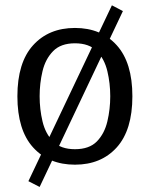

<svg xmlns="http://www.w3.org/2000/svg" viewBox="-20 -617 579 733"><path d="M131.3 96.7 88.4 74.7 407.2 -596.7 449.2 -574.7ZM266.1 11.7Q166 11.7 106.2 -54.4Q46.4 -120.6 46.4 -249.5Q46.4 -377.9 106.2 -444.1Q166 -510.3 266.1 -510.3Q366.2 -510.3 425.8 -444.1Q485.4 -377.9 485.4 -249.5Q485.4 -120.6 425.8 -54.4Q366.2 11.7 266.1 11.7ZM266.1 -47.4Q320.8 -47.4 349.9 -77.1Q378.9 -106.9 389.9 -153.6Q400.9 -200.2 400.9 -249.5Q400.9 -298.8 389.9 -345.2Q378.9 -391.6 349.9 -421.6Q320.8 -451.7 266.1 -451.7Q211.9 -451.7 182.6 -421.6Q153.3 -391.6 142.3 -345.2Q131.3 -298.8 131.3 -249.5Q131.3 -200.2 142.3 -153.6Q153.3 -106.9 182.6 -77.1Q211.9 -47.4 266.1 -47.4Z"/></svg>

Font: Pontano Sans
Style: Regular
Weight: 400
Designer: Vernon Adams
Foundry: Vernon Adams
Version: Version 2.001